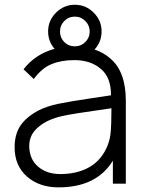

<svg xmlns="http://www.w3.org/2000/svg" viewBox="-20 -773 612 808"><path d="M509.5 -349V0H455V-97Q386.5 15.5 226 15.5Q145.5 15.5 93.5 -30Q41.5 -76 41.5 -153Q41.5 -206.5 65 -242.8Q88.5 -279 140.5 -307.5Q177 -326 224.5 -336Q248.5 -341 283.2 -346.8Q318 -352.5 364.5 -359.5L447 -372Q448 -446.5 404.5 -483Q361.5 -520 292.5 -520Q238.5 -520 198 -503.5Q157 -487.5 122 -440.5L79 -481.5Q129 -545.5 209.5 -567.5Q182.5 -599.5 182.5 -640.5Q182.5 -686.5 215.5 -719.5Q249 -753 295 -753Q341.5 -753 374.5 -719.5Q407.5 -686.5 407.5 -640.5Q407.5 -597 378 -564.5Q417.5 -551 444 -527Q509.5 -472 509.5 -349ZM232.5 -640.5Q232.5 -614.5 250.5 -596Q268.5 -578 295 -578Q321 -578 339 -596Q357.5 -614.5 357.5 -640.5Q357.5 -666.5 339 -684.5Q321 -703 295 -703Q268.5 -703 250.5 -684.5Q232.5 -666.5 232.5 -640.5ZM449 -317.5Q275.5 -293 241.5 -284.5Q180 -271 141.5 -238.5Q103 -206 103 -159.5Q103 -104.5 139.5 -72.5Q176 -40.5 233.5 -40.5Q300.5 -40.5 349.8 -66.2Q399 -92 425 -143.5Q441 -174.5 445 -209.5Q447 -227 448 -253.8Q449 -280.5 449 -317.5Z"/></svg>

Font: Russisch Sans Light
Style: Regular
Weight: 300
Designer: Michael Sharanda (font) & Cristiano Sobral (main changes)
Foundry: Michael Sharanda
Version: Version 2.00;September 8, 2020;FontCreator 13.0.0.2681 64-bi